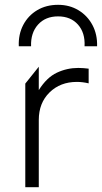

<svg xmlns="http://www.w3.org/2000/svg" viewBox="-20 -777 423 797"><path d="M85 0V-430L141 -500V-403Q174 -455.5 216 -475.2Q258 -495 305 -495Q315 -495 326 -494.2Q337 -493.5 348 -492V-431Q335.5 -434 323.2 -435.5Q311 -437 299 -437Q230 -437 185.5 -393.2Q141 -349.5 141 -279V0ZM58 -585Q56 -634.5 76.5 -673.5Q97 -712.5 134.5 -734.8Q172 -757 221 -757Q268.5 -757 305.8 -734.5Q343 -712 363.8 -673Q384.5 -634 383 -585H331Q334 -640.5 303.8 -674.8Q273.5 -709 221 -709Q168.5 -709 137.8 -674.8Q107 -640.5 109 -585Z"/></svg>

Font: Geologica-Sharp
Style: Regular
Weight: 100
Designer: Sindre Bremnes, Frode Helland
Foundry: Monokrom Skriftforlag AS
Version: Version 1.010;gftools[0.9.28]